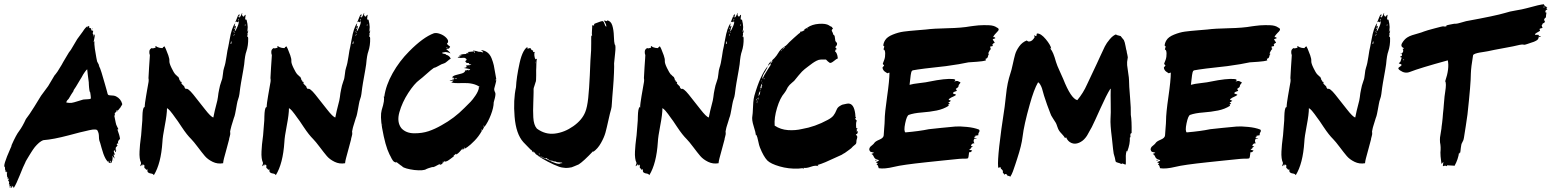

<svg xmlns="http://www.w3.org/2000/svg" viewBox="-45 -787 7425 919"><path d="M398.1 -649.5Q397.1 -646.7 393.3 -645.7Q393.3 -648.6 396.2 -650.5Q396.2 -650.5 397.1 -650.5ZM514.3 -252.4ZM517.1 -255.2Q516.2 -254.3 514.3 -252.4V-254.3Q514.3 -254.3 515.2 -256.2Q516.2 -256.2 517.1 -255.2ZM512.4 -70.5Q513.3 -69.5 513.3 -67.6H511.4Q511.4 -68.6 512.4 -70.5ZM496.2 -18.1ZM496.2 -17.1Q496.2 -17.1 496.2 -17.1ZM495.2 -24.8Q496.2 -23.8 496.2 -21Q496.2 -18.1 496.2 -17.1H494.3L495.2 -19Q496.2 -23.8 495.2 -24.8ZM496.2 -17.1ZM12.4 112.4ZM12.4 112.4Q13.3 112.4 13.3 110.5Q14.3 112.4 12.4 112.4ZM0 108.6Q3.8 106.7 4.8 106.7Q4.8 107.6 4.3 108.1Q3.8 108.6 2.9 109.5L1.9 110.5ZM521.9 -168.6Q519 -168.6 517.1 -166.7Q527.6 -139 529.5 -121.9Q516.2 -111.4 521 -99L519 -98.1L518.1 -101.9Q509.5 -95.2 518.1 -91.4Q518.1 -90.5 515.2 -88.1Q512.4 -85.7 512.4 -82.9Q508.6 -84.8 510.5 -83.8Q507.6 -79 509 -70Q510.5 -61 509.5 -59Q506.7 -58.1 502.9 -68.6Q499 -65.7 499.5 -62.4Q500 -59 502.4 -53.8Q504.8 -48.6 504.8 -46.7Q500 -45.7 498.1 -47.6Q503.8 -30.5 502.9 -29.5L501.9 -28.6Q498.1 -37.1 491.4 -41Q497.1 -31.4 491.4 -18.1Q490.5 -17.1 490.5 -11.4Q490.5 -6.7 484.8 -9.5Q482.9 -10.5 483.3 -10Q483.8 -9.5 483.3 -8.1Q482.9 -6.7 482.9 -5.7Q469.5 -10.5 459.5 -29Q449.5 -47.6 441.4 -78.1Q433.3 -108.6 430.5 -114.3Q428.6 -121.9 428.6 -131Q428.6 -140 427.1 -147.6Q425.7 -155.2 420 -164.8Q411.4 -168.6 398.1 -166.7Q384.8 -164.8 361.9 -159Q339 -153.3 337.1 -153.3Q322.9 -149.5 284.8 -139.5Q246.7 -129.5 217.1 -123.8Q187.6 -118.1 162.9 -116.2Q157.1 -114.3 151.9 -111Q146.7 -107.6 141.9 -103.8Q137.1 -100 131.4 -93.8Q125.7 -87.6 121.9 -83.3Q118.1 -79 112.9 -71Q107.6 -62.9 104.8 -58.6Q101.9 -54.3 96.2 -44.8Q90.5 -35.2 89 -32.9Q87.6 -30.5 81.9 -21Q76.2 -11.4 76.2 -9.5Q66.7 8.6 50 51Q33.3 93.3 21 112.4V111.4Q21 110.5 21 109.5Q20 112.4 18.1 112.4Q21 107.6 18.1 106.7Q17.1 107.6 15.2 107.6Q15.2 101.9 15.2 102.9H13.3Q12.4 102.9 12.4 106.7L11.4 110.5Q7.6 110.5 7.6 112.4Q3.8 110.5 6.7 107.6Q9.5 104.8 9.5 101.9Q4.8 105.7 1 106.7Q-1 101 1.9 94.3Q-1.9 94.3 -1 98.1Q-3.8 97.1 -1 83.8Q-2.9 83.8 -3.8 83.8Q-1.9 81.9 -1.9 78.1Q-1.9 77.1 -3.8 79L-5.7 80Q-7.6 79 -4.3 73.3Q-1 67.6 -4.8 66.7Q-4.8 68.6 -5.7 69.5Q-6.7 70.5 -8.6 70.5Q-8.6 69.5 -7.6 69Q-6.7 68.6 -6.7 67.6Q-7.6 65.7 -9.5 67.6Q-9.5 63.8 -7.6 61Q-7.6 60 -9 60.5Q-10.5 61 -10.5 60Q-10.5 57.1 -11.9 49.5Q-13.3 41.9 -9.5 37.1L-11.4 38.1Q-13.3 39 -13.3 38.1V34.3Q-15.2 34.3 -18.1 37.1Q-19 35.2 -18.1 31.4L-17.1 30.5Q-21 29.5 -21 21Q-21 12.4 -21.9 12.4Q-33.3 9.5 4.8 -76.2Q11.4 -89.5 10.5 -92.4Q32.4 -141.9 46.7 -160Q62.9 -181.9 79 -217.1Q94.3 -236.2 119.5 -276.7Q144.8 -317.1 151.4 -328.6L185.7 -375.2L215.2 -424.8Q219 -430.5 220 -430.5L230.5 -444.8Q256.2 -485.7 257.1 -489.5Q261.9 -496.2 273.8 -517.6Q285.7 -539 294.3 -548.6L324.8 -600Q347.6 -630.5 351.4 -636.2Q363.8 -656.2 374.3 -661.9Q373.3 -656.2 374.3 -655.2Q375.2 -656.2 376.7 -660Q378.1 -663.8 381.9 -662.9Q381.9 -657.1 381.9 -656.2Q381.9 -655.2 383.3 -653.3Q384.8 -651.4 388.6 -653.3Q391.4 -648.6 391.4 -645.7Q390.5 -642.9 390.5 -641.9Q392.4 -641 395.2 -642.9H397.1Q397.1 -638.1 398.1 -638.1Q399 -639 401 -640Q401 -635.2 400 -631.4L399 -630.5Q398.1 -629.5 398.6 -627.6Q399 -625.7 401 -622.9Q402.9 -620 402.9 -619Q401.9 -618.1 401 -617.1Q406.7 -615.2 407.6 -621.9H408.6H409.5Q407.6 -606.7 402.9 -584.8Q403.8 -585.7 405.7 -588.6L406.7 -590.5Q405.7 -578.1 409 -553.8Q412.4 -529.5 416.2 -510.5L420 -492.4L427.6 -478.1Q428.6 -476.2 429 -473.8Q429.5 -471.4 430 -469.5Q430.5 -467.6 430.5 -466.7Q433.3 -464.8 441.4 -438.6Q449.5 -412.4 457.6 -383.3Q465.7 -354.3 466.7 -351Q467.6 -347.6 468.6 -343.8Q469.5 -340 470 -338.1Q470.5 -336.2 471.9 -334.3Q473.3 -332.4 476.2 -331.4Q479 -330.5 483.8 -330.5Q501 -330.5 510.5 -325.7Q533.3 -314.3 540 -289.5Q541 -286.7 533.3 -276.2L532.4 -274.3L531.4 -272.4L529.5 -270.5Q520 -258.1 518.1 -257.1Q517.1 -259 513.3 -259Q511.4 -250.5 509.5 -249.5Q501 -247.6 505.7 -235.2Q503.8 -234.3 501.9 -234.3Q502.9 -231.4 508.6 -201Q509.5 -195.2 511.4 -190Q513.3 -184.8 516.7 -178.6Q520 -172.4 521.9 -168.6ZM386.7 -345.7H385.7Q383.8 -349.5 382.9 -355.7Q381.9 -361.9 381.4 -367.6Q381 -373.3 380.5 -379.5Q380 -385.7 380 -389.5V-392.4L375.2 -429.5Q373.3 -445.7 372.4 -455.2Q369.5 -454.3 361 -442.4Q352.4 -430.5 345.7 -417.1L338.1 -404.8Q314.3 -363.8 306.7 -354.3L307.6 -352.4Q303.8 -346.7 295.7 -334.3Q287.6 -321.9 283.8 -314.3Q282.9 -312.4 280.5 -310.5Q278.1 -308.6 276.7 -306.7Q275.2 -304.8 273.8 -301.9Q272.4 -299 272.4 -296.2Q288.6 -293.3 298.1 -294.8Q307.6 -296.2 326.7 -302.4Q345.7 -308.6 353.3 -310.5Q359 -311.4 364.3 -311.4Q369.5 -311.4 372.9 -311.9Q376.2 -312.4 379 -312.4Q381.9 -312.4 383.8 -312.9Q385.7 -313.3 387.1 -313.8Q388.6 -314.3 389.5 -315.2Q390.5 -316.2 389 -329Q387.6 -341.9 386.7 -345.7ZM401 -611.4Q401 -613.3 401.9 -615.2H401Q400 -613.3 400 -611.4ZM426.7 -474.3Q426.7 -471.4 428.6 -471.4Q427.6 -473.3 426.7 -474.3ZM476.2 -11.4V-13.3Q475.2 -15.2 475.2 -16.2Q474.3 -18.1 472.4 -16.2ZM483.8 -12.4Q487.6 -13.3 484.8 -17.1H480Q480 -14.3 483.8 -12.4Z M1137.1 -609.5Q1141.9 -617.1 1142.9 -603.8Q1143.8 -569.5 1134.3 -541Q1127.6 -523.8 1123.8 -479Q1122.9 -469.5 1108.6 -390.5Q1106.7 -381.9 1104.8 -366.2Q1102.9 -350.5 1101 -336.7Q1099 -322.9 1095.2 -313.3Q1091.4 -302.9 1089 -289Q1086.7 -275.2 1084.8 -265.2Q1082.9 -255.2 1080.5 -242.9Q1078.1 -230.5 1074.3 -221.9Q1073.3 -219 1069.5 -206.2Q1065.7 -193.3 1062.9 -184.8Q1060 -176.2 1058.1 -165.7Q1055.2 -156.2 1057.1 -150.5Q1058.1 -145.7 1054.8 -134.3Q1051.4 -122.9 1051.4 -119Q1049.5 -111.4 1045.7 -97.6Q1041.9 -83.8 1041 -80Q1039 -72.4 1034.8 -57.1Q1030.5 -41.9 1027.1 -29Q1023.8 -16.2 1022.9 -5.7Q996.2 -1 972.9 -12.4Q949.5 -23.8 935.7 -40Q921.9 -56.2 901.9 -82.9Q881.9 -109.5 870.5 -121Q860 -131.4 849 -145.2Q838.1 -159 823.8 -180.5Q809.5 -201.9 805.7 -207.6Q802.9 -211.4 794.8 -222.4Q786.7 -233.3 781.4 -241Q776.2 -248.6 768.6 -257.1Q761 -265.7 754.3 -269.5Q754.3 -240 743.8 -185.7Q733.3 -131.4 732.4 -107.6Q725.7 -3.8 691.4 51.4Q687.6 44.8 679 43.8Q670.5 42.9 664.8 39Q659 35.2 661 24.8Q659 21.9 656.2 24.8Q656.2 26.7 654.3 26.7Q654.3 21.9 649 19Q643.8 16.2 646.7 6.7Q645.7 2.9 641.9 0Q641 1 640.5 2.9Q640 4.8 638.1 5.7L636.2 -1Q633.3 0 633.3 4.8Q629.5 3.8 627.6 8.6Q625.7 8.6 626.7 4.8Q627.6 1 629.5 -2.9Q630.5 -5.7 629.5 -9.5Q625.7 -16.2 623.8 -30.5Q621.9 -44.8 622.9 -62.4Q623.8 -80 625.2 -95.2Q626.7 -110.5 628.6 -123.8Q630.5 -137.1 630.5 -139Q631.4 -150.5 633.3 -174.8Q635.2 -199 636.2 -210.5Q636.2 -212.4 636.7 -230.5Q637.1 -248.6 639 -259.5Q641 -270.5 645.7 -276.2Q646.7 -272.4 647.6 -271.4Q647.6 -282.9 649.5 -296.7Q651.4 -310.5 654.3 -327.6Q657.1 -344.8 659 -355.2Q660 -361.9 662.4 -374.3Q664.8 -386.7 666.2 -395.7Q667.6 -404.8 665.7 -413.3L668.6 -464.8Q670.5 -489.5 671.4 -506.7L672.4 -522.9Q668.6 -532.4 670 -542.4Q671.4 -552.4 681.9 -557.1L683.8 -556.2L684.8 -555.2Q685.7 -555.2 690 -556.2Q694.3 -557.1 697.1 -558.1Q700 -559 700 -560Q700 -561.9 699 -563.8Q698.1 -566.7 701 -566.7Q708.6 -560 719.5 -558.1Q730.5 -556.2 734.3 -557.1Q734.3 -561 735.2 -561Q738.1 -561 741 -565.7Q742.9 -565.7 748.6 -552.9Q754.3 -540 760.5 -522.4Q766.7 -504.8 765.7 -495.2Q764.8 -484.8 776.2 -461.4Q787.6 -438.1 794.3 -430.5Q794.3 -432.4 801 -424.8Q807.6 -418.1 808.6 -419Q814.3 -408.6 814.3 -401.9Q815.2 -402.9 817.1 -403.8Q816.2 -397.1 820 -396.2Q822.9 -395.2 824.8 -394.3Q823.8 -391.4 822.9 -388.6Q824.8 -384.8 834.3 -376.2Q836.2 -373.3 837.1 -373.3Q838.1 -365.7 844.8 -361Q853.3 -367.6 880 -334.8Q906.7 -301.9 935.7 -264.3Q964.8 -226.7 976.2 -224.8Q980 -247.6 995.2 -305.7Q997.1 -313.3 998.1 -322.4Q999 -331.4 1000.5 -341Q1001.9 -350.5 1003.8 -358.1Q1006.7 -376.2 1015.2 -400Q1020 -410.5 1021.9 -431.4Q1023.8 -452.4 1027.6 -462.9Q1034.3 -481.9 1039 -515.7Q1043.8 -549.5 1047.6 -562.9Q1049.5 -570.5 1054.3 -598.6Q1059 -626.7 1065.7 -646.2Q1072.4 -665.7 1080 -675.2Q1081 -675.2 1080.5 -673.3Q1080 -671.4 1079 -667.1Q1078.1 -662.9 1078.1 -660Q1080 -659 1081.9 -661.9Q1083.8 -663.8 1084.8 -662.9Q1081 -650.5 1078.1 -636.2Q1083.8 -640 1092.4 -661Q1101 -681.9 1096.2 -685.7Q1092.4 -681 1092.4 -680Q1089.5 -682.9 1088.1 -683.3Q1086.7 -683.8 1084.3 -681.9Q1081.9 -680 1081 -680Q1088.6 -700 1092.9 -709.5Q1097.1 -719 1101.9 -718.1Q1101.9 -717.1 1101 -713.3Q1100 -709.5 1099.5 -706.7Q1099 -703.8 1100 -702.9Q1105.7 -704.8 1112.4 -722.9L1114.3 -725.7Q1114.3 -724.8 1114.3 -722.9Q1114.3 -721 1113.8 -718.6Q1113.3 -716.2 1113.3 -715.2Q1115.2 -713.3 1116.7 -710.5Q1118.1 -707.6 1118.6 -707.6Q1119 -707.6 1122.9 -708.6Q1123.8 -709.5 1125.7 -712.9Q1127.6 -716.2 1130.5 -716.2V-712.4Q1130.5 -711.4 1129.5 -706.7Q1127.6 -694.3 1129.5 -693.8Q1131.4 -693.3 1132.9 -692.9Q1134.3 -692.4 1135.2 -692.4Q1145.7 -651.4 1136.2 -634.3Q1141 -637.1 1141.9 -642.9Q1142.9 -641.9 1142.9 -638.1L1141.9 -634.3Q1141.9 -630.5 1141 -630.5Q1138.1 -626.7 1140 -623.8Q1141 -624.8 1139 -616.2Q1137.1 -611.4 1137.1 -609.5ZM1078.1 -655.2 1075.2 -653.3 1076.2 -646.7 1078.1 -649.5Q1079 -655.2 1078.1 -655.2ZM1074.3 -642.9Q1073.3 -643.8 1073.3 -644.8Q1074.3 -641 1075.2 -640ZM1058.1 -576.2 1062.9 -579Q1062.9 -581 1062.9 -583.3Q1062.9 -585.7 1062.9 -587.6Q1062.9 -589.5 1061 -588.6ZM1071.4 -633.3V-632.4L1073.3 -633.3Q1074.3 -637.1 1072.4 -638.1Q1072.4 -637.1 1071.9 -635.7Q1071.4 -634.3 1071.4 -633.3ZM1075.2 -617.1Q1078.1 -621.9 1076.2 -625.7Q1073.3 -619 1073.3 -615.2L1075.2 -616.2ZM1075.2 -618.1V-617.1Q1075.2 -617.1 1075.2 -618.1ZM1079 -629.5V-630.5Q1080 -633.3 1079 -635.2Q1078.1 -631.4 1077.1 -629.5ZM1095.2 -709.5 1094.3 -703.8 1096.2 -706.7 1098.1 -710.5Q1097.1 -712.4 1095.2 -709.5ZM1097.1 -691.4 1098.1 -697.1 1095.2 -694.3 1094.3 -687.6ZM1129.5 -665.7Q1131.4 -668.6 1130.5 -669.5Q1124.8 -669.5 1127.6 -663.8Z M1721 -609.5Q1725.7 -617.1 1726.7 -603.8Q1727.6 -569.5 1718.1 -541Q1711.4 -523.8 1707.6 -479Q1706.7 -469.5 1692.4 -390.5Q1690.5 -381.9 1688.6 -366.2Q1686.7 -350.5 1684.8 -336.7Q1682.9 -322.9 1679 -313.3Q1675.2 -302.9 1672.9 -289Q1670.5 -275.2 1668.6 -265.2Q1666.7 -255.2 1664.3 -242.9Q1661.9 -230.5 1658.1 -221.9Q1657.1 -219 1653.3 -206.2Q1649.5 -193.3 1646.7 -184.8Q1643.8 -176.2 1641.9 -165.7Q1639 -156.2 1641 -150.5Q1641.9 -145.7 1638.6 -134.3Q1635.2 -122.9 1635.2 -119Q1633.3 -111.4 1629.5 -97.6Q1625.7 -83.8 1624.8 -80Q1622.9 -72.4 1618.6 -57.1Q1614.3 -41.9 1611 -29Q1607.6 -16.2 1606.7 -5.7Q1580 -1 1556.7 -12.4Q1533.3 -23.8 1519.5 -40Q1505.7 -56.2 1485.7 -82.9Q1465.7 -109.5 1454.3 -121Q1443.8 -131.4 1432.9 -145.2Q1421.9 -159 1407.6 -180.5Q1393.3 -201.9 1389.5 -207.6Q1386.7 -211.4 1378.6 -222.4Q1370.5 -233.3 1365.2 -241Q1360 -248.6 1352.4 -257.1Q1344.8 -265.7 1338.1 -269.5Q1338.1 -240 1327.6 -185.7Q1317.1 -131.4 1316.2 -107.6Q1309.5 -3.8 1275.2 51.4Q1271.4 44.8 1262.9 43.8Q1254.3 42.9 1248.6 39Q1242.9 35.2 1244.8 24.8Q1242.9 21.9 1240 24.8Q1240 26.7 1238.1 26.7Q1238.1 21.9 1232.9 19Q1227.6 16.2 1230.5 6.7Q1229.5 2.9 1225.7 0Q1224.8 1 1224.3 2.9Q1223.8 4.8 1221.9 5.7L1220 -1Q1217.1 0 1217.1 4.8Q1213.3 3.8 1211.4 8.6Q1209.5 8.6 1210.5 4.8Q1211.4 1 1213.3 -2.9Q1214.3 -5.7 1213.3 -9.5Q1209.5 -16.2 1207.6 -30.5Q1205.7 -44.8 1206.7 -62.4Q1207.6 -80 1209 -95.2Q1210.5 -110.5 1212.4 -123.8Q1214.3 -137.1 1214.3 -139Q1215.2 -150.5 1217.1 -174.8Q1219 -199 1220 -210.5Q1220 -212.4 1220.5 -230.5Q1221 -248.6 1222.9 -259.5Q1224.8 -270.5 1229.5 -276.2Q1230.5 -272.4 1231.4 -271.4Q1231.4 -282.9 1233.3 -296.7Q1235.2 -310.5 1238.1 -327.6Q1241 -344.8 1242.9 -355.2Q1243.8 -361.9 1246.2 -374.3Q1248.6 -386.7 1250 -395.7Q1251.4 -404.8 1249.5 -413.3L1252.4 -464.8Q1254.3 -489.5 1255.2 -506.7L1256.2 -522.9Q1252.4 -532.4 1253.8 -542.4Q1255.2 -552.4 1265.7 -557.1L1267.6 -556.2L1268.6 -555.2Q1269.5 -555.2 1273.8 -556.2Q1278.1 -557.1 1281 -558.1Q1283.8 -559 1283.8 -560Q1283.8 -561.9 1282.9 -563.8Q1281.9 -566.7 1284.8 -566.7Q1292.4 -560 1303.3 -558.1Q1314.3 -556.2 1318.1 -557.1Q1318.1 -561 1319 -561Q1321.9 -561 1324.8 -565.7Q1326.7 -565.7 1332.4 -552.9Q1338.1 -540 1344.3 -522.4Q1350.5 -504.8 1349.5 -495.2Q1348.6 -484.8 1360 -461.4Q1371.4 -438.1 1378.1 -430.5Q1378.1 -432.4 1384.8 -424.8Q1391.4 -418.1 1392.4 -419Q1398.1 -408.6 1398.1 -401.9Q1399 -402.9 1401 -403.8Q1400 -397.1 1403.8 -396.2Q1406.7 -395.2 1408.6 -394.3Q1407.6 -391.4 1406.7 -388.6Q1408.6 -384.8 1418.1 -376.2Q1420 -373.3 1421 -373.3Q1421.9 -365.7 1428.6 -361Q1437.1 -367.6 1463.8 -334.8Q1490.5 -301.9 1519.5 -264.3Q1548.6 -226.7 1560 -224.8Q1563.8 -247.6 1579 -305.7Q1581 -313.3 1581.9 -322.4Q1582.9 -331.4 1584.3 -341Q1585.7 -350.5 1587.6 -358.1Q1590.5 -376.2 1599 -400Q1603.8 -410.5 1605.7 -431.4Q1607.6 -452.4 1611.4 -462.9Q1618.1 -481.9 1622.9 -515.7Q1627.6 -549.5 1631.4 -562.9Q1633.3 -570.5 1638.1 -598.6Q1642.9 -626.7 1649.5 -646.2Q1656.2 -665.7 1663.8 -675.2Q1664.8 -675.2 1664.3 -673.3Q1663.8 -671.4 1662.9 -667.1Q1661.9 -662.9 1661.9 -660Q1663.8 -659 1665.7 -661.9Q1667.6 -663.8 1668.6 -662.9Q1664.8 -650.5 1661.9 -636.2Q1667.6 -640 1676.2 -661Q1684.8 -681.9 1680 -685.7Q1676.2 -681 1676.2 -680Q1673.3 -682.9 1671.9 -683.3Q1670.5 -683.8 1668.1 -681.9Q1665.7 -680 1664.8 -680Q1672.4 -700 1676.7 -709.5Q1681 -719 1685.7 -718.1Q1685.7 -717.1 1684.8 -713.3Q1683.8 -709.5 1683.3 -706.7Q1682.9 -703.8 1683.8 -702.9Q1689.5 -704.8 1696.2 -722.9L1698.1 -725.7Q1698.1 -724.8 1698.1 -722.9Q1698.1 -721 1697.6 -718.6Q1697.1 -716.2 1697.1 -715.2Q1699 -713.3 1700.5 -710.5Q1701.9 -707.6 1702.4 -707.6Q1702.9 -707.6 1706.7 -708.6Q1707.6 -709.5 1709.5 -712.9Q1711.4 -716.2 1714.3 -716.2V-712.4Q1714.3 -711.4 1713.3 -706.7Q1711.4 -694.3 1713.3 -693.8Q1715.2 -693.3 1716.7 -692.9Q1718.1 -692.4 1719 -692.4Q1729.5 -651.4 1720 -634.3Q1724.8 -637.1 1725.7 -642.9Q1726.7 -641.9 1726.7 -638.1L1725.7 -634.3Q1725.7 -630.5 1724.8 -630.5Q1721.9 -626.7 1723.8 -623.8Q1724.8 -624.8 1722.9 -616.2Q1721 -611.4 1721 -609.5ZM1661.9 -655.2 1659 -653.3 1660 -646.7 1661.9 -649.5Q1662.9 -655.2 1661.9 -655.2ZM1658.1 -642.9Q1657.1 -643.8 1657.1 -644.8Q1658.1 -641 1659 -640ZM1641.9 -576.2 1646.7 -579Q1646.7 -581 1646.7 -583.3Q1646.7 -585.7 1646.7 -587.6Q1646.7 -589.5 1644.8 -588.6ZM1655.2 -633.3V-632.4L1657.1 -633.3Q1658.1 -637.1 1656.2 -638.1Q1656.2 -637.1 1655.7 -635.7Q1655.2 -634.3 1655.2 -633.3ZM1659 -617.1Q1661.9 -621.9 1660 -625.7Q1657.1 -619 1657.1 -615.2L1659 -616.2ZM1659 -618.1V-617.1Q1659 -617.1 1659 -618.1ZM1662.9 -629.5V-630.5Q1663.8 -633.3 1662.9 -635.2Q1661.9 -631.4 1661 -629.5ZM1679 -709.5 1678.1 -703.8 1680 -706.7 1681.9 -710.5Q1681 -712.4 1679 -709.5ZM1681 -691.4 1681.9 -697.1 1679 -694.3 1678.1 -687.6ZM1713.3 -665.7Q1715.2 -668.6 1714.3 -669.5Q1708.6 -669.5 1711.4 -663.8Z M2327.6 -401.9Q2329.5 -401.9 2329.5 -403.8Q2329.5 -405.7 2330.5 -406.7Q2330.5 -399 2326.7 -385.7Q2322.9 -372.4 2321 -364.3Q2319 -356.2 2324.8 -344.8Q2328.6 -339 2323.8 -318.1Q2323.8 -318.1 2318.1 -297.1Q2318.1 -272.4 2304.3 -236.7Q2290.5 -201 2273.3 -179Q2273.3 -179 2273.3 -183.8Q2272.4 -181 2271 -177.1Q2269.5 -173.3 2267.6 -170Q2265.7 -166.7 2263.8 -162.9Q2261.9 -163.8 2262.4 -166.2Q2262.9 -168.6 2261 -169.5Q2260 -161.9 2261 -160Q2246.7 -134.3 2226.2 -113.3Q2205.7 -92.4 2192.4 -83.3Q2179 -74.3 2178.1 -75.2Q2177.1 -80 2181 -82.9Q2179 -83.8 2177.6 -80Q2176.2 -76.2 2172.9 -72.4Q2169.5 -68.6 2168.6 -69.5Q2169.5 -74.3 2172.4 -77.1L2169.5 -75.2Q2165.7 -73.3 2160 -66.2Q2154.3 -59 2148.1 -53.8Q2141.9 -48.6 2138.1 -47.6V-51.4Q2135.2 -49.5 2132.9 -47.1Q2130.5 -44.8 2125.7 -42.9Q2124.8 -41.9 2129.5 -41Q2127.6 -39 2121.4 -34.3Q2115.2 -29.5 2111.9 -27.1Q2108.6 -24.8 2103.3 -21Q2098.1 -17.1 2092.9 -15.2Q2087.6 -13.3 2081.9 -12.4Q2081.9 -14.3 2082.9 -15.2Q2081.9 -16.2 2081 -17.1Q2079 -10.5 2071.4 -3.3Q2063.8 3.8 2058.1 0L2064.8 -4.8Q2063.8 -4.8 2054.8 0.5Q2045.7 5.7 2036.7 10Q2027.6 14.3 2024.8 12.4L2018.1 14.3Q2011.4 16.2 2004.3 18.6Q1997.1 21 1996.2 21.9Q1982.9 31.4 1938.1 26.7Q1894.3 21 1878.1 9.5Q1882.9 9.5 1883.8 9.5Q1878.1 8.6 1872.9 4.3Q1867.6 0 1861 -4.8Q1854.3 -9.5 1851.4 -12.4Q1850.5 -9.5 1854.3 -8.6Q1847.6 -9.5 1842.9 -11.9Q1838.1 -14.3 1834.8 -19.5Q1831.4 -24.8 1829.5 -28.1Q1827.6 -31.4 1824.3 -38.6Q1821 -45.7 1819 -48.6Q1799 -88.6 1783.8 -175.2Q1774.3 -232.4 1781.9 -260Q1798.1 -310.5 1791.4 -324.8Q1792.4 -324.8 1794.3 -323.8Q1801.9 -379 1834.3 -436.7Q1866.7 -494.3 1913.3 -541Q1980 -608.6 2031.4 -627.6Q2042.9 -631.4 2061.4 -624.8Q2080 -618.1 2091.9 -605.2Q2103.8 -592.4 2098.1 -581.9Q2088.6 -578.1 2105.7 -566.7Q2107.6 -565.7 2109.5 -563.8Q2103.8 -548.6 2091.4 -553.3V-551.4Q2105.7 -541 2111.4 -531.4Q2100 -538.1 2081 -538.1Q2082.9 -537.1 2083.8 -535.2Q2081 -537.1 2073.3 -536.2L2072.4 -534.3Q2072.4 -532.4 2072.4 -531.4Q2074.3 -530.5 2077.1 -530Q2080 -529.5 2082.9 -529Q2085.7 -528.6 2088.6 -527.6Q2089.5 -524.8 2090.5 -524.8Q2106.7 -521 2112.4 -505.7Q2106.7 -503.8 2097.1 -494.8Q2087.6 -485.7 2078.1 -482.9Q2069.5 -481 2054.3 -471.9Q2039 -462.9 2031.4 -461.9Q2020 -454.3 1996.7 -433.3Q1973.3 -412.4 1962.9 -404.8Q1938.1 -386.7 1909 -341.9Q1880 -297.1 1866.7 -250Q1853.3 -202.9 1876.2 -173.3Q1898.1 -149.5 1936.7 -149Q1975.2 -148.6 2006.2 -159Q2037.1 -169.5 2068.6 -187.6Q2129.5 -221 2178.1 -270.5Q2198.1 -290.5 2207.6 -300Q2217.1 -309.5 2231 -330Q2244.8 -350.5 2247.6 -367.6Q2245.7 -368.6 2244.8 -368.6Q2248.6 -369.5 2250.5 -371.4Q2221.9 -391.4 2169.5 -389.5Q2123.8 -387.6 2114.3 -393.3Q2120 -393.3 2125.7 -401.9Q2111.4 -398.1 2106.7 -401.9Q2124.8 -403.8 2130.5 -410.5Q2124.8 -410.5 2120 -406.7Q2120 -409.5 2120.5 -409.5Q2121 -409.5 2122.4 -409.5Q2123.8 -409.5 2126.2 -410.5Q2128.6 -411.4 2130.5 -413.3Q2120 -413.3 2120 -415.2Q2125.7 -415.2 2127.6 -418.1Q2125.7 -418.1 2122.9 -417.1Q2121 -416.2 2120 -416.2V-418.1Q2124.8 -424.8 2138.1 -428.1Q2151.4 -431.4 2164.8 -435.2Q2178.1 -439 2181 -446.7Q2181 -447.6 2180 -449.5Q2186.7 -449.5 2191 -451.4Q2195.2 -453.3 2198.1 -454.3Q2198.1 -453.3 2195.2 -450.5Q2201 -449.5 2205.7 -455.2Q2203.8 -457.1 2173.3 -461.9Q2174.3 -461.9 2174.8 -461.9Q2175.2 -461.9 2176.2 -461.9Q2181 -462.9 2182.4 -463.3Q2183.8 -463.8 2186.7 -465.2Q2189.5 -466.7 2188.6 -468.6Q2187.6 -470.5 2184.8 -473.3Q2207.6 -475.2 2211.4 -478.1Q2203.8 -480 2199 -480Q2199 -481 2200 -482.4Q2201 -483.8 2201 -484.8Q2183.8 -486.7 2183.8 -485.7Q2187.6 -487.6 2187.6 -489.5Q2176.2 -491.4 2188.6 -500Q2189.5 -501 2187.6 -502.9L2186.7 -504.8Q2181.9 -510.5 2174.3 -510.5Q2166.7 -510.5 2160 -509.5L2155.2 -510.5Q2148.6 -510.5 2145.7 -512.4Q2145.7 -513.3 2149.5 -514.8Q2153.3 -516.2 2158.1 -518.1Q2162.9 -520 2164.8 -521.9Q2164.8 -522.9 2161.4 -521.9Q2158.1 -521 2155.2 -520.5Q2152.4 -520 2152.4 -521Q2161.9 -528.6 2187.6 -528.6Q2187.6 -531.4 2187.6 -533.3Q2196.2 -533.3 2198.1 -535.2Q2195.2 -537.1 2194.3 -538.1Q2198.1 -538.1 2224.8 -541Q2221.9 -541.9 2219 -545.7Q2236.2 -542.9 2250.5 -538.1L2249.5 -540Q2250.5 -540 2258.6 -538.1Q2266.7 -536.2 2268.6 -535.2Q2266.7 -537.1 2263.8 -540Q2265.7 -541 2267.6 -541Q2261 -542.9 2257.1 -547.6Q2275.2 -545.7 2288.1 -535.7Q2301 -525.7 2308.1 -507.6Q2315.2 -489.5 2318.6 -474.3Q2321.9 -459 2325.2 -437.6Q2328.6 -416.2 2330.5 -407.6H2329.5Q2327.6 -407.6 2327.6 -405.7Q2327.6 -403.8 2327.6 -401.9ZM2199 -529.5 2197.1 -530.5H2191.4L2190.5 -529.5ZM2141.9 -420Q2140 -416.2 2135.2 -418.1ZM2141 -411.4V-413.3H2134.3V-410.5Q2138.1 -408.6 2141 -411.4ZM2195.2 -449.5H2199Q2197.1 -447.6 2195.2 -449.5ZM2199 -471.4Q2201.9 -469.5 2205.7 -471.4ZM2224.8 -535.2H2228.6Q2227.6 -538.1 2227.6 -540Q2226.7 -540 2224.8 -541Q2223.8 -538.1 2224.8 -535.2ZM2101.9 -556.2Q2099 -557.1 2095.2 -558.6Q2091.4 -560 2088.6 -561Q2092.4 -556.2 2100 -555.2ZM1782.9 -194.3Q1782.9 -188.6 1784.8 -186.7Q1783.8 -192.4 1782.9 -194.3ZM2075.2 -9.5V-12.4H2073.3V-9.5ZM2090.5 -18.1 2086.7 -20H2090.5ZM2268.6 -181.9Q2270.5 -183.8 2270.5 -185.7Q2268.6 -185.7 2267.6 -184.8Q2266.7 -183.8 2267.6 -181H2268.6Z M2897.1 -574.3Q2903.8 -572.4 2899 -530Q2894.3 -487.6 2894.3 -483.8Q2895.2 -473.3 2893.8 -438.1Q2892.4 -402.9 2889.5 -368.1Q2886.7 -333.3 2885.7 -321.9Q2884.8 -315.2 2883.8 -293.8Q2882.9 -272.4 2880 -263.8Q2875.2 -248.6 2867.1 -211.4Q2859 -174.3 2852.9 -151.9Q2846.7 -129.5 2831.4 -102.4Q2816.2 -75.2 2794.3 -60V-63.8Q2747.6 -14.3 2724.8 0Q2715.2 3.8 2704.3 8.6Q2693.3 13.3 2691 13.8Q2688.6 14.3 2676.2 16.2Q2663.8 18.1 2648.6 15.2Q2635.2 14.3 2605.2 0.5Q2575.2 -13.3 2551.4 -27.6Q2527.6 -41.9 2529.5 -41.9Q2553.3 -30.5 2563.8 -27.6Q2568.6 -26.7 2585.7 -18.1Q2602.9 -9.5 2617.1 -5.2Q2631.4 -1 2639 -4.8Q2638.1 -6.7 2638.1 -7.6Q2643.8 -3.8 2646.7 -6.7Q2645.7 -8.6 2641.4 -9Q2637.1 -9.5 2631 -10Q2624.8 -10.5 2623.8 -10.5Q2622.9 -10.5 2616.2 -12.4Q2617.1 -12.4 2617.1 -13.3L2616.2 -14.3L2615.2 -13.3Q2614.3 -13.3 2600 -15.7Q2585.7 -18.1 2581 -23.8H2580Q2576.2 -24.8 2574.3 -27.6Q2571.4 -32.4 2566.7 -28.6Q2519 -42.9 2516.2 -54.3Q2510.5 -61 2506.7 -58.1Q2501 -62.9 2501 -65.7H2500L2499 -66.7Q2501 -66.7 2501.9 -66.7L2495.2 -70.5Q2489.5 -77.1 2477.1 -89Q2464.8 -101 2460 -106.7Q2424.8 -145.7 2418.1 -228.6Q2411.4 -308.6 2424.8 -369.5Q2426.7 -415.2 2441.9 -484.8Q2449.5 -520 2461 -541Q2461 -541 2469.5 -554.3Q2469.5 -553.3 2471.9 -555.7Q2474.3 -558.1 2476.7 -560.5Q2479 -562.9 2480 -561L2479 -558.1V-555.2Q2481 -554.3 2483.8 -554.8Q2486.7 -555.2 2489.5 -556.2L2491.4 -557.1Q2495.2 -557.1 2496.7 -552.4Q2498.1 -547.6 2502.9 -545.7H2506.7Q2505.7 -540 2507.6 -538.1Q2508.6 -537.1 2510.5 -538.1Q2512.4 -539 2514.3 -538.1Q2511.4 -531.4 2512.9 -520Q2514.3 -508.6 2518.1 -502.9Q2520 -504.8 2524.8 -505.7Q2522.9 -498.1 2522.4 -482.9Q2521.9 -467.6 2521.9 -463.8Q2521 -456.2 2521.4 -427.1Q2521.9 -398.1 2518.1 -392.4Q2515.2 -382.9 2512.9 -375.7Q2510.5 -368.6 2510 -367.1Q2509.5 -365.7 2509 -361.4Q2508.6 -357.1 2509 -355.7Q2509.5 -354.3 2509 -346.2Q2508.6 -338.1 2508.6 -328.6Q2508.6 -319 2507.6 -296.2Q2506.7 -273.3 2506.7 -258.6Q2506.7 -243.8 2507.6 -225.2Q2508.6 -206.7 2512.9 -193.3Q2517.1 -180 2524.8 -171.4Q2564.8 -141.9 2611 -147.6Q2657.1 -153.3 2699 -182.9Q2741 -212.4 2756.2 -250.5Q2765.7 -273.3 2770.5 -318.1Q2775.2 -362.9 2778.1 -426.7Q2781 -490.5 2781 -496.2Q2785.7 -553.3 2784.8 -580Q2784.8 -581 2784.8 -586.2Q2784.8 -591.4 2784.8 -596.7Q2784.8 -601.9 2784.8 -606.7Q2784.8 -611.4 2785.2 -614.3Q2785.7 -617.1 2787.6 -616.2V-617.1H2789.5Q2786.7 -623.8 2788.6 -642.9Q2790.5 -661.9 2788.6 -664.8L2792.4 -665.7Q2795.2 -665.7 2798.1 -664.8Q2799 -664.8 2798.6 -667.1Q2798.1 -669.5 2799.5 -671.9Q2801 -674.3 2805.2 -675.2Q2809.5 -676.2 2818.1 -680Q2826.7 -683.8 2828.6 -683.8Q2838.1 -686.7 2840 -685.7Q2845.7 -682.9 2848.6 -672.4Q2851.4 -661.9 2857.1 -659Q2857.1 -664.8 2855.7 -669Q2854.3 -673.3 2852.9 -675.7Q2851.4 -678.1 2849 -682.4Q2846.7 -686.7 2845.7 -688.6Q2847.6 -688.6 2850.5 -688.1Q2853.3 -687.6 2855.2 -686.7Q2857.1 -685.7 2859 -685.7Q2861 -685.7 2861 -689.5Q2879 -686.7 2885.7 -665.2Q2892.4 -643.8 2893.3 -613.3Q2894.3 -582.9 2897.1 -575.2ZM2517.1 -493.3V-483.8Q2517.1 -481.9 2517.1 -481L2518.1 -489.5ZM2505.7 -61.9Q2507.6 -59 2510.5 -60Q2508.6 -61.9 2506.7 -62.9ZM2533.3 -50.5Q2536.2 -46.7 2540 -49.5Q2538.1 -51.4 2535.2 -51.4Q2534.3 -51.4 2533.3 -50.5ZM2545.7 -40Q2547.6 -37.1 2550.5 -38.1Q2548.6 -41 2545.7 -40ZM2594.3 -19Q2595.2 -17.1 2601 -17.1Q2601 -18.1 2594.3 -20ZM2601 -25.7Q2601.9 -25.7 2602.9 -25.7Q2603.8 -25.7 2604.8 -25.7L2607.6 -24.8Q2607.6 -23.8 2606.7 -22.9Q2604.8 -21.9 2601 -25.7ZM2620 -11.4Q2620 -12.4 2621 -12.4Q2621.9 -11.4 2622.9 -11.4Q2621.9 -11.4 2620 -11.4Z M3508.6 -609.5Q3513.3 -617.1 3514.3 -603.8Q3515.2 -569.5 3505.7 -541Q3499 -523.8 3495.2 -479Q3494.3 -469.5 3480 -390.5Q3478.1 -381.9 3476.2 -366.2Q3474.3 -350.5 3472.4 -336.7Q3470.5 -322.9 3466.7 -313.3Q3462.9 -302.9 3460.5 -289Q3458.1 -275.2 3456.2 -265.2Q3454.3 -255.2 3451.9 -242.9Q3449.5 -230.5 3445.7 -221.9Q3444.8 -219 3441 -206.2Q3437.1 -193.3 3434.3 -184.8Q3431.4 -176.2 3429.5 -165.7Q3426.7 -156.2 3428.6 -150.5Q3429.5 -145.7 3426.2 -134.3Q3422.9 -122.9 3422.9 -119Q3421 -111.4 3417.1 -97.6Q3413.3 -83.8 3412.4 -80Q3410.5 -72.4 3406.2 -57.1Q3401.9 -41.9 3398.6 -29Q3395.2 -16.2 3394.3 -5.7Q3367.6 -1 3344.3 -12.4Q3321 -23.8 3307.1 -40Q3293.3 -56.2 3273.3 -82.9Q3253.3 -109.5 3241.9 -121Q3231.4 -131.4 3220.5 -145.2Q3209.5 -159 3195.2 -180.5Q3181 -201.9 3177.1 -207.6Q3174.3 -211.4 3166.2 -222.4Q3158.1 -233.3 3152.9 -241Q3147.6 -248.6 3140 -257.1Q3132.4 -265.7 3125.7 -269.5Q3125.7 -240 3115.2 -185.7Q3104.8 -131.4 3103.8 -107.6Q3097.1 -3.8 3062.9 51.4Q3059 44.8 3050.5 43.8Q3041.9 42.9 3036.2 39Q3030.5 35.2 3032.4 24.8Q3030.5 21.9 3027.6 24.8Q3027.6 26.7 3025.7 26.7Q3025.7 21.9 3020.5 19Q3015.2 16.2 3018.1 6.7Q3017.1 2.9 3013.3 0Q3012.4 1 3011.9 2.9Q3011.4 4.8 3009.5 5.7L3007.6 -1Q3004.8 0 3004.8 4.8Q3001 3.8 2999 8.6Q2997.1 8.6 2998.1 4.8Q2999 1 3001 -2.9Q3001.9 -5.7 3001 -9.5Q2997.1 -16.2 2995.2 -30.5Q2993.3 -44.8 2994.3 -62.4Q2995.2 -80 2996.7 -95.2Q2998.1 -110.5 3000 -123.8Q3001.9 -137.1 3001.9 -139Q3002.9 -150.5 3004.8 -174.8Q3006.7 -199 3007.6 -210.5Q3007.6 -212.4 3008.1 -230.5Q3008.6 -248.6 3010.5 -259.5Q3012.4 -270.5 3017.1 -276.2Q3018.1 -272.4 3019 -271.4Q3019 -282.9 3021 -296.7Q3022.9 -310.5 3025.7 -327.6Q3028.6 -344.8 3030.5 -355.2Q3031.4 -361.9 3033.8 -374.3Q3036.2 -386.7 3037.6 -395.7Q3039 -404.8 3037.1 -413.3L3040 -464.8Q3041.9 -489.5 3042.9 -506.7L3043.8 -522.9Q3040 -532.4 3041.4 -542.4Q3042.9 -552.4 3053.3 -557.1L3055.2 -556.2L3056.2 -555.2Q3057.1 -555.2 3061.4 -556.2Q3065.7 -557.1 3068.6 -558.1Q3071.4 -559 3071.4 -560Q3071.4 -561.9 3070.5 -563.8Q3069.5 -566.7 3072.4 -566.7Q3080 -560 3091 -558.1Q3101.9 -556.2 3105.7 -557.1Q3105.7 -561 3106.7 -561Q3109.5 -561 3112.4 -565.7Q3114.3 -565.7 3120 -552.9Q3125.7 -540 3131.9 -522.4Q3138.1 -504.8 3137.1 -495.2Q3136.2 -484.8 3147.6 -461.4Q3159 -438.1 3165.7 -430.5Q3165.7 -432.4 3172.4 -424.8Q3179 -418.1 3180 -419Q3185.7 -408.6 3185.7 -401.9Q3186.7 -402.9 3188.6 -403.8Q3187.6 -397.1 3191.4 -396.2Q3194.3 -395.2 3196.2 -394.3Q3195.2 -391.4 3194.3 -388.6Q3196.2 -384.8 3205.7 -376.2Q3207.6 -373.3 3208.6 -373.3Q3209.5 -365.7 3216.2 -361Q3224.8 -367.6 3251.4 -334.8Q3278.1 -301.9 3307.1 -264.3Q3336.2 -226.7 3347.6 -224.8Q3351.4 -247.6 3366.7 -305.7Q3368.6 -313.3 3369.5 -322.4Q3370.5 -331.4 3371.9 -341Q3373.3 -350.5 3375.2 -358.1Q3378.1 -376.2 3386.7 -400Q3391.4 -410.5 3393.3 -431.4Q3395.2 -452.4 3399 -462.9Q3405.7 -481.9 3410.5 -515.7Q3415.2 -549.5 3419 -562.9Q3421 -570.5 3425.7 -598.6Q3430.5 -626.7 3437.1 -646.2Q3443.8 -665.7 3451.4 -675.2Q3452.4 -675.2 3451.9 -673.3Q3451.4 -671.4 3450.5 -667.1Q3449.5 -662.9 3449.5 -660Q3451.4 -659 3453.3 -661.9Q3455.2 -663.8 3456.2 -662.9Q3452.4 -650.5 3449.5 -636.2Q3455.2 -640 3463.8 -661Q3472.4 -681.9 3467.6 -685.7Q3463.8 -681 3463.8 -680Q3461 -682.9 3459.5 -683.3Q3458.1 -683.8 3455.7 -681.9Q3453.3 -680 3452.4 -680Q3460 -700 3464.3 -709.5Q3468.6 -719 3473.3 -718.1Q3473.3 -717.1 3472.4 -713.3Q3471.4 -709.5 3471 -706.7Q3470.5 -703.8 3471.4 -702.9Q3477.1 -704.8 3483.8 -722.9L3485.7 -725.7Q3485.7 -724.8 3485.7 -722.9Q3485.7 -721 3485.2 -718.6Q3484.8 -716.2 3484.8 -715.2Q3486.7 -713.3 3488.1 -710.5Q3489.5 -707.6 3490 -707.6Q3490.5 -707.6 3494.3 -708.6Q3495.2 -709.5 3497.1 -712.9Q3499 -716.2 3501.9 -716.2V-712.4Q3501.9 -711.4 3501 -706.7Q3499 -694.3 3501 -693.8Q3502.9 -693.3 3504.3 -692.9Q3505.7 -692.4 3506.7 -692.4Q3517.1 -651.4 3507.6 -634.3Q3512.4 -637.1 3513.3 -642.9Q3514.3 -641.9 3514.3 -638.1L3513.3 -634.3Q3513.3 -630.5 3512.4 -630.5Q3509.5 -626.7 3511.4 -623.8Q3512.4 -624.8 3510.5 -616.2Q3508.6 -611.4 3508.6 -609.5ZM3449.5 -655.2 3446.7 -653.3 3447.6 -646.7 3449.5 -649.5Q3450.5 -655.2 3449.5 -655.2ZM3445.7 -642.9Q3444.8 -643.8 3444.8 -644.8Q3445.7 -641 3446.7 -640ZM3429.5 -576.2 3434.3 -579Q3434.3 -581 3434.3 -583.3Q3434.3 -585.7 3434.3 -587.6Q3434.3 -589.5 3432.4 -588.6ZM3442.9 -633.3V-632.4L3444.8 -633.3Q3445.7 -637.1 3443.8 -638.1Q3443.8 -637.1 3443.3 -635.7Q3442.9 -634.3 3442.9 -633.3ZM3446.7 -617.1Q3449.5 -621.9 3447.6 -625.7Q3444.8 -619 3444.8 -615.2L3446.7 -616.2ZM3446.7 -618.1V-617.1Q3446.7 -617.1 3446.7 -618.1ZM3450.5 -629.5V-630.5Q3451.4 -633.3 3450.5 -635.2Q3449.5 -631.4 3448.6 -629.5ZM3466.7 -709.5 3465.7 -703.8 3467.6 -706.7 3469.5 -710.5Q3468.6 -712.4 3466.7 -709.5ZM3468.6 -691.4 3469.5 -697.1 3466.7 -694.3 3465.7 -687.6ZM3501 -665.7Q3502.9 -668.6 3501.9 -669.5Q3496.2 -669.5 3499 -663.8Z M4051.4 -141.9Q4057.1 -138.1 4058.1 -133.8Q4059 -129.5 4056.7 -122.9Q4054.3 -116.2 4054.3 -112.4Q4054.3 -102.9 4052.4 -99.5Q4050.5 -96.2 4045.7 -92.9Q4041 -89.5 4037.1 -85.7Q4034.3 -81.9 4029.5 -77.6Q4024.8 -73.3 4019.5 -70Q4014.3 -66.7 4009 -62.4Q4003.8 -58.1 3999 -55.2Q3994.3 -52.4 3990.5 -50.5Q3986.7 -48.6 3984.8 -46.7L3982.9 -45.7Q3973.3 -41.9 3950.5 -31Q3927.6 -20 3906.2 -11Q3884.8 -1.9 3867.6 2.9Q3872.4 6.7 3872.4 8.6Q3859 2.9 3836.7 11Q3814.3 19 3801.9 16.2Q3801.9 20 3801.9 21Q3798.1 18.1 3794.8 18.1Q3791.4 18.1 3786.2 19Q3781 20 3776.2 20Q3729.5 21.9 3686.7 9.5Q3643.8 -2.9 3627.6 -19Q3609.5 -38.1 3592.4 -81Q3588.6 -89.5 3584.3 -111Q3580 -132.4 3575.2 -141.9Q3574.3 -140 3573.3 -139Q3572.4 -151.4 3562.4 -182.9Q3552.4 -214.3 3556.2 -232.4Q3558.1 -243.8 3558.6 -262.4Q3559 -281 3560.5 -297.1Q3561.9 -313.3 3565.7 -328.6Q3594.3 -428.6 3630.5 -471.4Q3628.6 -463.8 3617.1 -443.8Q3603.8 -424.8 3603.8 -411.4H3605.7Q3611.4 -425.7 3624.8 -446.2Q3638.1 -466.7 3643.8 -476.2V-480V-481.9V-482.9L3642.9 -484.8Q3633.3 -473.3 3630.5 -471.4Q3633.3 -481.9 3644.8 -494.3Q3644.8 -492.4 3642.9 -486.7Q3643.8 -486.7 3648.6 -486.7Q3647.6 -492.4 3648.6 -494.3L3653.3 -492.4Q3652.4 -493.3 3651.9 -495.2Q3651.4 -497.1 3650.5 -498.1Q3656.2 -502.9 3661.9 -509Q3667.6 -515.2 3671.9 -521Q3676.2 -526.7 3681 -534.8Q3685.7 -542.9 3690.5 -547.6Q3696.2 -555.2 3707.6 -562.4Q3719 -569.5 3722.9 -574.3Q3726.7 -580 3755.2 -605.7Q3783.8 -631.4 3784.8 -630.5V-632.4Q3785.7 -635.2 3786.7 -636.2Q3792.4 -633.3 3808.6 -644.8Q3808.6 -644.8 3806.7 -644.8Q3805.7 -644.8 3804.8 -645.2Q3803.8 -645.7 3803.8 -646.7Q3809.5 -648.6 3817.1 -653.3L3820 -655.2Q3841.9 -670.5 3874.8 -672.9Q3907.6 -675.2 3922.9 -665.7Q3922.9 -665.7 3926.7 -662.9Q3929.5 -661 3932.4 -660Q3935.2 -659 3936.7 -658.1Q3938.1 -657.1 3938.1 -656.2Q3937.1 -656.2 3940.5 -651.9Q3943.8 -647.6 3939 -647.6Q3936.2 -644.8 3936.2 -641.9Q3936.2 -639 3937.6 -636.7Q3939 -634.3 3941 -630Q3942.9 -625.7 3943.8 -621Q3948.6 -619 3950 -614.3Q3951.4 -609.5 3951.9 -601.9Q3952.4 -594.3 3953.3 -591.4Q3954.3 -588.6 3958.6 -584.3Q3962.9 -580 3961 -573.3Q3959 -567.6 3956.7 -566.2Q3954.3 -564.8 3953.3 -560Q3959 -556.2 3960 -550.5Q3959 -550.5 3955.2 -551.4Q3956.2 -547.6 3952.4 -543.8Q3951.4 -542.9 3951.4 -541.9Q3961.9 -534.3 3964.8 -511.4Q3964.8 -503.8 3961.9 -505.7Q3961 -506.7 3946.2 -494.8Q3931.4 -482.9 3925.7 -486.7Q3917.1 -492.4 3908.6 -501.9Q3903.8 -501.9 3895.2 -501.9Q3885.7 -501.9 3883.8 -501.9Q3874.3 -501.9 3863.3 -496.2Q3852.4 -490.5 3843.8 -484.3Q3835.2 -478.1 3823.3 -469Q3811.4 -460 3806.7 -456.2Q3795.2 -447.6 3777.6 -426.2Q3760 -404.8 3756.2 -400Q3752.4 -396.2 3745.7 -391Q3739 -385.7 3734.3 -380.5Q3729.5 -375.2 3725.7 -369.5Q3716.2 -349.5 3709.5 -341.9Q3688.6 -318.1 3674.3 -270.5Q3660 -222.9 3662.9 -185.7Q3691.4 -166.7 3726.7 -164.3Q3761.9 -161.9 3793.3 -169.5Q3856.2 -180 3917.1 -213.3Q3935.2 -222.9 3943.8 -233.3Q3952.4 -243.8 3960 -262.9Q3963.8 -272.4 3973.3 -278.6Q3982.9 -284.8 3987.6 -286.2Q3992.4 -287.6 4007.6 -290.5Q4038.1 -297.1 4046.7 -253.3Q4048.6 -245.7 4049.5 -231.4V-227.6Q4053.3 -226.7 4051.4 -222.9Q4050.5 -221 4048.6 -221.9Q4048.6 -214.3 4057.1 -208.6Q4050.5 -206.7 4053.3 -173.3H4059Q4058.1 -171.4 4058.1 -169.5Q4058.1 -167.6 4057.1 -169.5Q4056.2 -169.5 4055.2 -168.6Q4055.2 -166.7 4057.1 -163.8Q4055.2 -161.9 4053.3 -158.1Q4055.2 -158.1 4057.1 -159Q4058.1 -160 4059 -160Q4063.8 -153.3 4055.2 -143.8Q4054.3 -145.7 4053.3 -145.7Q4051.4 -142.9 4051.4 -141.9ZM3817.1 -650.5V-649.5Q3820 -648.6 3821.9 -652.4Q3821 -652.4 3819.5 -651.4Q3818.1 -650.5 3817.1 -650.5ZM3709.5 -562.9Q3709.5 -562.9 3705.7 -558.1Q3701.9 -554.3 3700 -550.5H3701.9Q3706.7 -557.1 3711.4 -561Q3710.5 -561.9 3709.5 -562.9ZM3697.1 -548.6Q3696.2 -547.6 3695.2 -545.7Q3694.3 -543.8 3693.3 -542.4Q3692.4 -541 3691.4 -540Q3695.2 -542.9 3698.1 -546.7Q3699 -546.7 3697.1 -548.6ZM3600 -404.8Q3600 -401.9 3598.1 -398.1H3600Q3601 -401 3600 -403.8ZM3575.2 -301.9Q3575.2 -295.2 3576.2 -293.3Q3577.1 -300 3575.2 -301.9ZM3578.1 -306.7V-313.3H3576.2Q3576.2 -313.3 3576.2 -306.7ZM3581.9 -291.4Q3583.8 -305.7 3581.9 -308.6Q3581 -293.3 3581.9 -291.4ZM3584.8 -310.5Q3586.7 -321 3584.8 -323.8V-316.2Q3581 -315.2 3580 -320Q3580 -313.3 3584.8 -310.5ZM3587.6 -329.5Q3589.5 -332.4 3589.5 -333.3Q3585.7 -334.3 3585.7 -328.6H3587.6ZM3591.4 -334.3Q3591.4 -337.1 3594.3 -350.5Q3591.4 -349.5 3590.5 -347.1Q3589.5 -344.8 3588.1 -341Q3586.7 -337.1 3585.7 -334.3ZM3594.3 -356.2Q3597.1 -360 3596.2 -363.8Q3593.3 -360 3593.3 -354.3H3594.3ZM3600 -364.8Q3601 -368.6 3601 -374.8Q3601 -381 3601.9 -384.8H3600Q3595.2 -373.3 3594.3 -364.8ZM3602.9 -376.2V-380H3601.9V-376.2ZM3602.9 -390.5Q3603.8 -393.3 3602.9 -394.3Q3601.9 -391.4 3601.9 -386.7H3602.9ZM3614.3 -408.6V-411.4H3610.5V-408.6Z M4708.6 -609.5Q4718.1 -609.5 4719 -604.8Q4719 -603.8 4716.7 -602.9Q4714.3 -601.9 4711 -601Q4707.6 -600 4706.7 -599Q4705.7 -598.1 4711.4 -590.5Q4718.1 -582.9 4714.3 -581Q4709.5 -581 4704.8 -573.3Q4707.6 -569.5 4706.7 -567.6Q4705.7 -565.7 4703.3 -565.7Q4701 -565.7 4697.6 -564.8Q4694.3 -563.8 4693.3 -561.9H4697.1L4695.2 -560L4693.3 -557.1Q4694.3 -556.2 4695.7 -556.2Q4697.1 -556.2 4698.1 -552.4Q4692.4 -548.6 4684.8 -531.4L4689.5 -528.6Q4685.7 -526.7 4684.8 -521Q4683.8 -515.2 4681.4 -511Q4679 -506.7 4672.4 -505.7Q4672.4 -501.9 4674.3 -498.1Q4660 -493.3 4631.4 -491.4Q4602.9 -489.5 4590.5 -488.6Q4552.4 -480 4482.9 -470.5Q4466.7 -468.6 4436.2 -465.2Q4405.7 -461.9 4381.9 -459Q4358.1 -456.2 4347.6 -454.3Q4343.8 -453.3 4336.2 -452.4Q4328.6 -451.4 4324.8 -450.5Q4321 -449.5 4319 -446.7Q4314.3 -441 4308.6 -381Q4323.8 -385.7 4357.6 -389.5Q4391.4 -393.3 4401.9 -396.2Q4481 -412.4 4518.1 -408.6Q4530.5 -406.7 4526.7 -401Q4524.8 -398.1 4521.9 -396.2Q4537.1 -402.9 4544.8 -396.2Q4551.4 -394.3 4551.9 -392.4Q4552.4 -390.5 4550 -388.1Q4547.6 -385.7 4545.2 -381.9Q4542.9 -378.1 4542.9 -375.2Q4542.9 -371.4 4540 -369Q4537.1 -366.7 4534.8 -365.2Q4532.4 -363.8 4530.5 -361.9Q4528.6 -360 4531.4 -359Q4537.1 -352.4 4533.3 -351.4Q4529.5 -350.5 4522.9 -347.6Q4516.2 -344.8 4516.2 -340Q4518.1 -338.1 4525.7 -336.2Q4533.3 -334.3 4529.5 -331.4Q4524.8 -327.6 4507.6 -320Q4496.2 -313.3 4495.7 -311Q4495.2 -308.6 4506.7 -304.8L4501 -300Q4500 -300 4498.1 -298.6Q4496.2 -297.1 4494.3 -296.2Q4494.3 -295.2 4497.6 -293.3Q4501 -291.4 4501 -289.5Q4500 -289.5 4498.6 -289Q4497.1 -288.6 4495.2 -287.6L4493.3 -286.7Q4494.3 -284.8 4495.2 -282.9Q4496.2 -281.9 4496.2 -281Q4471.4 -264.8 4438.6 -258.1Q4405.7 -251.4 4367.1 -248.6Q4328.6 -245.7 4304.8 -237.1Q4295.2 -233.3 4287.6 -196.7Q4280 -160 4288.6 -153.3Q4355.2 -159 4401 -168.6Q4410.5 -169.5 4459 -174.8Q4507.6 -180 4528.1 -181.4Q4548.6 -182.9 4582.9 -179.5Q4617.1 -176.2 4641 -166.7Q4643.8 -163.8 4643.3 -160Q4642.9 -156.2 4641 -153.8Q4639 -151.4 4638.1 -147.6Q4637.1 -143.8 4638.1 -140Q4621 -137.1 4618.1 -135.2Q4621.9 -134.3 4625.7 -133.3Q4624.8 -132.4 4621.9 -131.4Q4616.2 -127.6 4616.7 -127.1Q4617.1 -126.7 4622.4 -125.7Q4627.6 -124.8 4631.4 -123.8Q4628.6 -121.9 4619 -122.9Q4611.4 -113.3 4619 -101Q4606.7 -101.9 4602.9 -90.5Q4602.9 -88.6 4603.3 -88.1Q4603.8 -87.6 4606.7 -87.1Q4609.5 -86.7 4611.4 -85.7Q4611.4 -84.8 4606.7 -82.9Q4601.9 -81 4602.9 -77.1L4595.2 -72.4L4594.3 -70.5Q4597.1 -70.5 4601 -68.6Q4606.7 -66.7 4608.6 -66.7L4607.6 -65.7Q4602.9 -57.1 4593.3 -58.1Q4593.3 -54.3 4592.4 -48.6Q4590.5 -32.4 4588.6 -30Q4586.7 -27.6 4576.2 -27.6Q4572.4 -27.6 4563.8 -27.6Q4555.2 -27.6 4546.7 -26.7Q4519 -23.8 4466.7 -18.6Q4414.3 -13.3 4389.5 -10.5Q4272.4 1.9 4235.2 11.4Q4187.6 22.9 4161 18.1Q4160 17.1 4159.5 13.3Q4159 9.5 4157.1 5.7Q4155.2 1.9 4151.4 1Q4150.5 -1.9 4157.1 -5.7Q4156.2 -6.7 4151.9 -8.1Q4147.6 -9.5 4147.1 -10Q4146.7 -10.5 4148.1 -11.4Q4149.5 -12.4 4151.9 -13.3Q4154.3 -14.3 4156.7 -15.2Q4159 -16.2 4160.5 -17.6Q4161.9 -19 4161 -21Q4151.4 -22.9 4145.7 -26.7Q4140 -30.5 4138.6 -34.8Q4137.1 -39 4133.8 -43.8Q4130.5 -48.6 4126.7 -49.5Q4124.8 -50.5 4128.6 -51.4Q4130.5 -52.4 4133.3 -53.3Q4139 -55.2 4138.1 -55.2Q4137.1 -57.1 4129 -58.6Q4121 -60 4120 -61.9Q4114.3 -69.5 4116.2 -75.7Q4118.1 -81.9 4121.4 -85.2Q4124.8 -88.6 4131 -93.3Q4137.1 -98.1 4140 -102.9Q4144.8 -110.5 4164.3 -118.6Q4183.8 -126.7 4184.8 -139Q4184.8 -145.7 4187.1 -172.4Q4189.5 -199 4189.5 -210.5Q4189.5 -244.8 4201 -323.8Q4212.4 -402.9 4212.4 -439Q4210.5 -440 4206.2 -437.6Q4201.9 -435.2 4201 -437.1Q4193.3 -441.9 4190 -444.3Q4186.7 -446.7 4183.3 -451.4Q4180 -456.2 4179 -462.9Q4179 -464.8 4182.9 -468.6Q4186.7 -472.4 4186.7 -474.3L4184.8 -476.2Q4182.9 -477.1 4181.4 -479.5Q4180 -481.9 4181 -483.8L4187.6 -501Q4192.4 -514.3 4191.9 -531.4Q4191.4 -548.6 4184.8 -549.5Q4183.8 -550.5 4184.3 -552.4Q4184.8 -554.3 4186.2 -558.6Q4187.6 -562.9 4187.6 -563.8Q4187.6 -565.7 4185.2 -566.7Q4182.9 -567.6 4182.9 -569.5Q4183.8 -581.9 4191.4 -594.3Q4201 -610.5 4228.1 -621.4Q4255.2 -632.4 4280 -635.7Q4304.8 -639 4341 -641.9Q4377.1 -644.8 4386.7 -645.7Q4422.9 -650.5 4490.5 -651.9Q4558.1 -653.3 4600 -661Q4607.6 -661.9 4617.6 -663.3Q4627.6 -664.8 4639.5 -665.7Q4651.4 -666.7 4664.8 -666.7Q4678.1 -666.7 4689.5 -666.2Q4701 -665.7 4710.5 -662.9Q4720 -660 4724.8 -656.2Q4733.3 -652.4 4734.8 -648.6Q4736.2 -644.8 4732.9 -640Q4729.5 -635.2 4724.8 -631Q4720 -626.7 4715.2 -620.5Q4710.5 -614.3 4708.6 -609.5ZM4152.4 -20Q4149.5 -21.9 4146.7 -21.9Q4143.8 -21.9 4142.9 -21Q4142.9 -20 4143.8 -19Q4144.8 -18.1 4145.7 -19Q4151.4 -19 4152.4 -20Z M5367.6 -237.1Q5372.4 -210.5 5371.4 -149.5Q5367.6 -150.5 5366.2 -145.7Q5364.8 -141 5365.7 -136.2Q5366.7 -131.4 5364.8 -129.5L5362.9 -128.6Q5364.8 -99 5350.5 -61.9L5349.5 -62.9L5347.6 -64.8Q5345.7 -59 5344.8 -53.3Q5342.9 -44.8 5343.8 -22.9Q5344.8 0 5341.9 1Q5341 1 5339 0Q5336.2 -1.9 5325.7 -4.8Q5324.8 -4.8 5323.8 -2.9L5321.9 -1.9Q5317.1 -5.7 5304.8 -8.6Q5298.1 -10.5 5296.2 -12.4Q5294.3 -14.3 5293.3 -21.4Q5292.4 -28.6 5291.4 -31.4Q5288.6 -41 5285.7 -51.4Q5283.8 -59 5277.1 -125.7Q5268.6 -192.4 5270.5 -219Q5272.4 -243.8 5271.4 -290.5Q5270.5 -337.1 5271.4 -361.9H5269.5Q5250.5 -331.4 5222.4 -268.6Q5194.3 -205.7 5181 -179Q5179 -175.2 5171.9 -162.9Q5164.8 -150.5 5161.4 -143.8Q5158.1 -137.1 5151 -128.1Q5143.8 -119 5136.2 -113.3Q5128.6 -107.6 5120 -103.8Q5100 -95.2 5082.9 -102.9Q5065.7 -110.5 5058.1 -129.5Q5056.2 -127.6 5052.4 -126.7Q5048.6 -134.3 5038.1 -145.2Q5027.6 -156.2 5024.8 -161Q5020 -167.6 5015.7 -181Q5011.4 -194.3 5008.6 -199Q5005.7 -204.8 4995.2 -220Q4984.8 -235.2 4981.9 -245.7Q4966.7 -283.8 4952.4 -328.6Q4951.4 -331.4 4948.1 -343.8Q4944.8 -356.2 4942.4 -363.8Q4940 -371.4 4934.8 -381Q4929.5 -390.5 4923.8 -393.3Q4903.8 -359 4883.8 -286.7Q4856.2 -189.5 4849.5 -132.4Q4844.8 -91.4 4823.8 -27.6Q4821 -19 4814.8 0Q4808.6 19 4803.3 33.3Q4798.1 47.6 4790.5 59Q4784.8 54.3 4781.9 54.3L4781 55.2L4779 56.2Q4778.1 55.2 4776.7 51.9Q4775.2 48.6 4771.4 46.7Q4767.6 43.8 4761.9 49.5Q4761 44.8 4760 43.8Q4759 42.9 4758.1 42.9Q4757.1 42.9 4756.2 41.9Q4755.2 41 4755.2 38.1Q4755.2 36.2 4755.2 30.5Q4752.4 26.7 4750.5 24.3Q4748.6 21.9 4747.6 21.9Q4746.7 21.9 4746.2 21Q4745.7 20 4745.7 19Q4743.8 17.1 4743.8 13.3Q4741.9 10.5 4739 14.3Q4737.1 17.1 4735.2 16.7Q4733.3 16.2 4732.4 10.5Q4727.6 -41 4763.8 -276.2Q4765.7 -287.6 4769.5 -325.7Q4773.3 -363.8 4778.6 -388.6Q4783.8 -413.3 4791.4 -436.2Q4796.2 -449.5 4802.4 -478.6Q4808.6 -507.6 4813.8 -526.2Q4819 -544.8 4833.3 -564.8Q4847.6 -584.8 4869.5 -593.3Q4877.1 -586.7 4882.9 -588.6Q4896.2 -589.5 4907.6 -609.5Q4907.6 -610.5 4906.7 -611.9Q4905.7 -613.3 4904.8 -614.8Q4903.8 -616.2 4904.8 -617.1Q4905.7 -618.1 4910 -615.7Q4914.3 -613.3 4915.2 -614.3Q4916.2 -615.2 4916.7 -621Q4917.1 -626.7 4919 -626.7Q4937.1 -627.6 4960.5 -599.5Q4983.8 -571.4 4986.7 -554.3Q4982.9 -554.3 4980 -559V-558.1L4983.8 -552.4Q4996.2 -539 5009.5 -490.5Q5014.3 -474.3 5027.6 -445.7Q5041 -417.1 5043.8 -409.5Q5081 -315.2 5111.4 -307.6Q5140 -341.9 5158.1 -382.9Q5162.9 -392.4 5204.8 -481.9Q5207.6 -487.6 5221.4 -518.1Q5235.2 -548.6 5243.3 -564.8Q5251.4 -581 5267.1 -599.5Q5282.9 -618.1 5298.1 -622.9V-620L5319 -614.3L5325.7 -605.7Q5333.3 -597.1 5334.3 -595.2Q5339 -585.7 5342.4 -566.2Q5345.7 -546.7 5347.6 -542.9Q5347.6 -539 5351 -525.2Q5354.3 -511.4 5352.4 -507.6Q5348.6 -489.5 5350 -475.2Q5351.4 -461 5355.2 -437.1Q5359 -413.3 5359 -402.9Q5359 -379 5363.8 -323.3Q5368.6 -267.6 5367.6 -237.1Z M6055.2 -609.5Q6064.8 -609.5 6065.7 -604.8Q6065.7 -603.8 6063.3 -602.9Q6061 -601.9 6057.6 -601Q6054.3 -600 6053.3 -599Q6052.4 -598.1 6058.1 -590.5Q6064.8 -582.9 6061 -581Q6056.2 -581 6051.4 -573.3Q6054.3 -569.5 6053.3 -567.6Q6052.4 -565.7 6050 -565.7Q6047.6 -565.7 6044.3 -564.8Q6041 -563.8 6040 -561.9H6043.8L6041.9 -560L6040 -557.1Q6041 -556.2 6042.4 -556.2Q6043.8 -556.2 6044.8 -552.4Q6039 -548.6 6031.4 -531.4L6036.2 -528.6Q6032.4 -526.7 6031.4 -521Q6030.5 -515.2 6028.1 -511Q6025.7 -506.7 6019 -505.7Q6019 -501.9 6021 -498.1Q6006.7 -493.3 5978.1 -491.4Q5949.5 -489.5 5937.1 -488.6Q5899 -480 5829.5 -470.5Q5813.3 -468.6 5782.9 -465.2Q5752.4 -461.9 5728.6 -459Q5704.8 -456.2 5694.3 -454.3Q5690.5 -453.3 5682.9 -452.4Q5675.2 -451.4 5671.4 -450.5Q5667.6 -449.5 5665.7 -446.7Q5661 -441 5655.2 -381Q5670.5 -385.7 5704.3 -389.5Q5738.1 -393.3 5748.6 -396.2Q5827.6 -412.4 5864.8 -408.6Q5877.1 -406.7 5873.3 -401Q5871.4 -398.1 5868.6 -396.2Q5883.8 -402.9 5891.4 -396.2Q5898.1 -394.3 5898.6 -392.4Q5899 -390.5 5896.7 -388.1Q5894.3 -385.7 5891.9 -381.9Q5889.5 -378.1 5889.5 -375.2Q5889.5 -371.4 5886.7 -369Q5883.8 -366.7 5881.4 -365.2Q5879 -363.8 5877.1 -361.9Q5875.2 -360 5878.1 -359Q5883.8 -352.4 5880 -351.4Q5876.2 -350.5 5869.5 -347.6Q5862.9 -344.8 5862.9 -340Q5864.8 -338.1 5872.4 -336.2Q5880 -334.3 5876.2 -331.4Q5871.4 -327.6 5854.3 -320Q5842.9 -313.3 5842.4 -311Q5841.9 -308.6 5853.3 -304.8L5847.6 -300Q5846.7 -300 5844.8 -298.6Q5842.9 -297.1 5841 -296.2Q5841 -295.2 5844.3 -293.3Q5847.6 -291.4 5847.6 -289.5Q5846.7 -289.5 5845.2 -289Q5843.8 -288.6 5841.9 -287.6L5840 -286.7Q5841 -284.8 5841.9 -282.9Q5842.9 -281.9 5842.9 -281Q5818.1 -264.8 5785.2 -258.1Q5752.4 -251.4 5713.8 -248.6Q5675.2 -245.7 5651.4 -237.1Q5641.9 -233.3 5634.3 -196.7Q5626.7 -160 5635.2 -153.3Q5701.9 -159 5747.6 -168.6Q5757.1 -169.5 5805.7 -174.8Q5854.3 -180 5874.8 -181.4Q5895.2 -182.9 5929.5 -179.5Q5963.8 -176.2 5987.6 -166.7Q5990.5 -163.8 5990 -160Q5989.5 -156.2 5987.6 -153.8Q5985.7 -151.4 5984.8 -147.6Q5983.8 -143.8 5984.8 -140Q5967.6 -137.1 5964.8 -135.2Q5968.6 -134.3 5972.4 -133.3Q5971.4 -132.4 5968.6 -131.4Q5962.9 -127.6 5963.3 -127.1Q5963.8 -126.7 5969 -125.7Q5974.3 -124.8 5978.1 -123.8Q5975.2 -121.9 5965.7 -122.9Q5958.1 -113.3 5965.7 -101Q5953.3 -101.9 5949.5 -90.5Q5949.5 -88.6 5950 -88.1Q5950.5 -87.6 5953.3 -87.1Q5956.2 -86.7 5958.1 -85.7Q5958.1 -84.8 5953.3 -82.9Q5948.6 -81 5949.5 -77.1L5941.9 -72.4L5941 -70.5Q5943.8 -70.5 5947.6 -68.6Q5953.3 -66.7 5955.2 -66.7L5954.3 -65.7Q5949.5 -57.1 5940 -58.1Q5940 -54.3 5939 -48.6Q5937.1 -32.4 5935.2 -30Q5933.3 -27.6 5922.9 -27.6Q5919 -27.6 5910.5 -27.6Q5901.9 -27.6 5893.3 -26.7Q5865.7 -23.8 5813.3 -18.6Q5761 -13.3 5736.2 -10.5Q5619 1.9 5581.9 11.4Q5534.3 22.9 5507.6 18.1Q5506.7 17.1 5506.2 13.3Q5505.7 9.5 5503.8 5.7Q5501.9 1.9 5498.1 1Q5497.1 -1.9 5503.8 -5.7Q5502.9 -6.7 5498.6 -8.1Q5494.3 -9.5 5493.8 -10Q5493.3 -10.5 5494.8 -11.4Q5496.2 -12.4 5498.6 -13.3Q5501 -14.3 5503.3 -15.2Q5505.7 -16.2 5507.1 -17.6Q5508.6 -19 5507.6 -21Q5498.1 -22.9 5492.4 -26.7Q5486.7 -30.5 5485.2 -34.8Q5483.8 -39 5480.5 -43.8Q5477.1 -48.6 5473.3 -49.5Q5471.4 -50.5 5475.2 -51.4Q5477.1 -52.4 5480 -53.3Q5485.7 -55.2 5484.8 -55.2Q5483.8 -57.1 5475.7 -58.6Q5467.6 -60 5466.7 -61.9Q5461 -69.5 5462.9 -75.7Q5464.8 -81.9 5468.1 -85.2Q5471.4 -88.6 5477.6 -93.3Q5483.8 -98.1 5486.7 -102.9Q5491.4 -110.5 5511 -118.6Q5530.5 -126.7 5531.4 -139Q5531.4 -145.7 5533.8 -172.4Q5536.2 -199 5536.2 -210.5Q5536.2 -244.8 5547.6 -323.8Q5559 -402.9 5559 -439Q5557.1 -440 5552.9 -437.6Q5548.6 -435.2 5547.6 -437.1Q5540 -441.9 5536.7 -444.3Q5533.3 -446.7 5530 -451.4Q5526.7 -456.2 5525.7 -462.9Q5525.7 -464.8 5529.5 -468.6Q5533.3 -472.4 5533.3 -474.3L5531.4 -476.2Q5529.5 -477.1 5528.1 -479.5Q5526.7 -481.9 5527.6 -483.8L5534.3 -501Q5539 -514.3 5538.6 -531.4Q5538.1 -548.6 5531.4 -549.5Q5530.5 -550.5 5531 -552.4Q5531.4 -554.3 5532.9 -558.6Q5534.3 -562.9 5534.3 -563.8Q5534.3 -565.7 5531.9 -566.7Q5529.5 -567.6 5529.5 -569.5Q5530.5 -581.9 5538.1 -594.3Q5547.6 -610.5 5574.8 -621.4Q5601.9 -632.4 5626.7 -635.7Q5651.4 -639 5687.6 -641.9Q5723.8 -644.8 5733.3 -645.7Q5769.5 -650.5 5837.1 -651.9Q5904.8 -653.3 5946.7 -661Q5954.3 -661.9 5964.3 -663.3Q5974.3 -664.8 5986.2 -665.7Q5998.1 -666.7 6011.4 -666.7Q6024.8 -666.7 6036.2 -666.2Q6047.6 -665.7 6057.1 -662.9Q6066.7 -660 6071.4 -656.2Q6080 -652.4 6081.4 -648.6Q6082.9 -644.8 6079.5 -640Q6076.2 -635.2 6071.4 -631Q6066.7 -626.7 6061.9 -620.5Q6057.1 -614.3 6055.2 -609.5ZM5499 -20Q5496.2 -21.9 5493.3 -21.9Q5490.5 -21.9 5489.5 -21Q5489.5 -20 5490.5 -19Q5491.4 -18.1 5492.4 -19Q5498.1 -19 5499 -20Z M6602.9 -609.5Q6607.6 -617.1 6608.6 -603.8Q6609.5 -569.5 6600 -541Q6593.3 -523.8 6589.5 -479Q6588.6 -469.5 6574.3 -390.5Q6572.4 -381.9 6570.5 -366.2Q6568.6 -350.5 6566.7 -336.7Q6564.8 -322.9 6561 -313.3Q6557.1 -302.9 6554.8 -289Q6552.4 -275.2 6550.5 -265.2Q6548.6 -255.2 6546.2 -242.9Q6543.8 -230.5 6540 -221.9Q6539 -219 6535.2 -206.2Q6531.4 -193.3 6528.6 -184.8Q6525.7 -176.2 6523.8 -165.7Q6521 -156.2 6522.9 -150.5Q6523.8 -145.7 6520.5 -134.3Q6517.1 -122.9 6517.1 -119Q6515.2 -111.4 6511.4 -97.6Q6507.6 -83.8 6506.7 -80Q6504.8 -72.4 6500.5 -57.1Q6496.2 -41.9 6492.9 -29Q6489.5 -16.2 6488.6 -5.7Q6461.9 -1 6438.6 -12.4Q6415.2 -23.8 6401.4 -40Q6387.6 -56.2 6367.6 -82.9Q6347.6 -109.5 6336.2 -121Q6325.7 -131.4 6314.8 -145.2Q6303.8 -159 6289.5 -180.5Q6275.2 -201.9 6271.4 -207.6Q6268.6 -211.4 6260.5 -222.4Q6252.4 -233.3 6247.1 -241Q6241.9 -248.6 6234.3 -257.1Q6226.7 -265.7 6220 -269.5Q6220 -240 6209.5 -185.7Q6199 -131.4 6198.1 -107.6Q6191.4 -3.8 6157.1 51.4Q6153.3 44.8 6144.8 43.8Q6136.2 42.9 6130.5 39Q6124.8 35.2 6126.7 24.8Q6124.8 21.9 6121.9 24.8Q6121.9 26.7 6120 26.7Q6120 21.9 6114.8 19Q6109.5 16.2 6112.4 6.7Q6111.4 2.9 6107.6 0Q6106.7 1 6106.2 2.9Q6105.7 4.8 6103.8 5.7L6101.9 -1Q6099 0 6099 4.8Q6095.2 3.8 6093.3 8.6Q6091.4 8.6 6092.4 4.8Q6093.3 1 6095.2 -2.9Q6096.2 -5.7 6095.2 -9.5Q6091.4 -16.2 6089.5 -30.5Q6087.6 -44.8 6088.6 -62.4Q6089.5 -80 6091 -95.2Q6092.4 -110.5 6094.3 -123.8Q6096.2 -137.1 6096.2 -139Q6097.1 -150.5 6099 -174.8Q6101 -199 6101.9 -210.5Q6101.9 -212.4 6102.4 -230.5Q6102.9 -248.6 6104.8 -259.5Q6106.7 -270.5 6111.4 -276.2Q6112.4 -272.4 6113.3 -271.4Q6113.3 -282.9 6115.2 -296.7Q6117.1 -310.5 6120 -327.6Q6122.9 -344.8 6124.8 -355.2Q6125.7 -361.9 6128.1 -374.3Q6130.5 -386.7 6131.9 -395.7Q6133.3 -404.8 6131.4 -413.3L6134.3 -464.8Q6136.2 -489.5 6137.1 -506.7L6138.1 -522.9Q6134.3 -532.4 6135.7 -542.4Q6137.1 -552.4 6147.6 -557.1L6149.5 -556.2L6150.5 -555.2Q6151.4 -555.2 6155.7 -556.2Q6160 -557.1 6162.9 -558.1Q6165.7 -559 6165.7 -560Q6165.7 -561.9 6164.8 -563.8Q6163.8 -566.7 6166.7 -566.7Q6174.3 -560 6185.2 -558.1Q6196.2 -556.2 6200 -557.1Q6200 -561 6201 -561Q6203.8 -561 6206.7 -565.7Q6208.6 -565.7 6214.3 -552.9Q6220 -540 6226.2 -522.4Q6232.4 -504.8 6231.4 -495.2Q6230.5 -484.8 6241.9 -461.4Q6253.3 -438.1 6260 -430.5Q6260 -432.4 6266.7 -424.8Q6273.3 -418.1 6274.3 -419Q6280 -408.6 6280 -401.9Q6281 -402.9 6282.9 -403.8Q6281.9 -397.1 6285.7 -396.2Q6288.6 -395.2 6290.5 -394.3Q6289.5 -391.4 6288.6 -388.6Q6290.5 -384.8 6300 -376.2Q6301.9 -373.3 6302.9 -373.3Q6303.8 -365.7 6310.5 -361Q6319 -367.6 6345.7 -334.8Q6372.4 -301.9 6401.4 -264.3Q6430.5 -226.7 6441.9 -224.8Q6445.7 -247.6 6461 -305.7Q6462.9 -313.3 6463.8 -322.4Q6464.8 -331.4 6466.2 -341Q6467.6 -350.5 6469.5 -358.1Q6472.4 -376.2 6481 -400Q6485.7 -410.5 6487.6 -431.4Q6489.5 -452.4 6493.3 -462.9Q6500 -481.9 6504.8 -515.7Q6509.5 -549.5 6513.3 -562.9Q6515.2 -570.5 6520 -598.6Q6524.8 -626.7 6531.4 -646.2Q6538.1 -665.7 6545.7 -675.2Q6546.7 -675.2 6546.2 -673.3Q6545.7 -671.4 6544.8 -667.1Q6543.8 -662.9 6543.8 -660Q6545.7 -659 6547.6 -661.9Q6549.5 -663.8 6550.5 -662.9Q6546.7 -650.5 6543.8 -636.2Q6549.5 -640 6558.1 -661Q6566.7 -681.9 6561.9 -685.7Q6558.1 -681 6558.1 -680Q6555.2 -682.9 6553.8 -683.3Q6552.4 -683.8 6550 -681.9Q6547.6 -680 6546.7 -680Q6554.3 -700 6558.6 -709.5Q6562.9 -719 6567.6 -718.1Q6567.6 -717.1 6566.7 -713.3Q6565.7 -709.5 6565.2 -706.7Q6564.8 -703.8 6565.7 -702.9Q6571.4 -704.8 6578.1 -722.9L6580 -725.7Q6580 -724.8 6580 -722.9Q6580 -721 6579.5 -718.6Q6579 -716.2 6579 -715.2Q6581 -713.3 6582.4 -710.5Q6583.8 -707.6 6584.3 -707.6Q6584.8 -707.6 6588.6 -708.6Q6589.5 -709.5 6591.4 -712.9Q6593.3 -716.2 6596.2 -716.2V-712.4Q6596.2 -711.4 6595.2 -706.7Q6593.3 -694.3 6595.2 -693.8Q6597.1 -693.3 6598.6 -692.9Q6600 -692.4 6601 -692.4Q6611.4 -651.4 6601.9 -634.3Q6606.7 -637.1 6607.6 -642.9Q6608.6 -641.9 6608.6 -638.1L6607.6 -634.3Q6607.6 -630.5 6606.7 -630.5Q6603.8 -626.7 6605.7 -623.8Q6606.7 -624.8 6604.8 -616.2Q6602.9 -611.4 6602.9 -609.5ZM6543.8 -655.2 6541 -653.3 6541.9 -646.7 6543.8 -649.5Q6544.8 -655.2 6543.8 -655.2ZM6540 -642.9Q6539 -643.8 6539 -644.8Q6540 -641 6541 -640ZM6523.8 -576.2 6528.6 -579Q6528.6 -581 6528.6 -583.3Q6528.6 -585.7 6528.6 -587.6Q6528.6 -589.5 6526.7 -588.6ZM6537.1 -633.3V-632.4L6539 -633.3Q6540 -637.1 6538.1 -638.1Q6538.1 -637.1 6537.6 -635.7Q6537.1 -634.3 6537.1 -633.3ZM6541 -617.1Q6543.8 -621.9 6541.9 -625.7Q6539 -619 6539 -615.2L6541 -616.2ZM6541 -618.1V-617.1Q6541 -617.1 6541 -618.1ZM6544.8 -629.5V-630.5Q6545.7 -633.3 6544.8 -635.2Q6543.8 -631.4 6542.9 -629.5ZM6561 -709.5 6560 -703.8 6561.9 -706.7 6563.8 -710.5Q6562.9 -712.4 6561 -709.5ZM6562.9 -691.4 6563.8 -697.1 6561 -694.3 6560 -687.6ZM6595.2 -665.7Q6597.1 -668.6 6596.2 -669.5Q6590.5 -669.5 6593.3 -663.8Z M6672.4 -501.9Q6669.5 -501 6670 -500Q6670.5 -499 6671.4 -498.6Q6672.4 -498.1 6672.4 -499Q6672.4 -499 6676.2 -501.9Q6676.2 -501.9 6672.4 -501.9ZM7350.5 -728.6Q7350.5 -728.6 7355.2 -727.6Q7357.1 -726.7 7356.7 -724.3Q7356.2 -721.9 7355.2 -714.8Q7354.3 -707.6 7354.3 -702.9Q7348.6 -702.9 7344.8 -689.5Q7348.6 -688.6 7349.5 -687.6Q7350.5 -676.2 7339 -675.2Q7340 -673.3 7338.1 -671Q7336.2 -668.6 7334.8 -666.7Q7333.3 -664.8 7335.2 -662.9Q7336.2 -656.2 7339 -654.3L7334.3 -652.4Q7324.8 -650.5 7323.8 -647.6L7324.8 -644.8Q7328.6 -641 7323.3 -637.6Q7318.1 -634.3 7310 -630Q7301.9 -625.7 7301.9 -621Q7304.8 -620 7309 -620.5Q7313.3 -621 7317.1 -620.5Q7321 -620 7321.9 -618.1Q7316.2 -613.3 7317.1 -613.8Q7318.1 -614.3 7326.7 -614.3Q7328.6 -614.3 7329.5 -613.3Q7331.4 -611.4 7328.6 -611.4L7320 -609.5Q7319 -602.9 7316.2 -599Q7313.3 -595.2 7307.1 -591.9Q7301 -588.6 7297.1 -587.1Q7293.3 -585.7 7281.4 -581.9Q7269.5 -578.1 7264.8 -576.2Q7252.4 -571.4 7247.6 -573.3Q7242.9 -575.2 7229.5 -572.4Q7202.9 -565.7 7152.4 -556.7Q7101.9 -547.6 7077.1 -541.9Q7073.3 -541 7060 -539Q7046.7 -537.1 7036.2 -535.2Q7025.7 -533.3 7016.2 -530Q7006.7 -526.7 7005.7 -521.9Q6996.2 -465.7 6995.2 -435.2Q6995.2 -386.7 6979 -239Q6978.1 -228.6 6971 -184.3Q6963.8 -140 6961.9 -126.7Q6961 -117.1 6954.3 -105.7Q6948.6 -97.1 6947.1 -78.6Q6945.7 -60 6942.9 -52.4Q6940 -52.4 6940 -55.2Q6940 -57.1 6939 -58.1Q6934.3 -23.8 6917.1 6.7Q6915.2 5.7 6900.5 5.2Q6885.7 4.8 6881.9 3.8Q6881.9 4.8 6881.4 6.2Q6881 7.6 6881 8.6Q6873.3 3.8 6861.9 8.6Q6861 8.6 6861.4 3.3Q6861.9 -1.9 6862.9 -6.7Q6863.8 -11.4 6862.9 -11.4Q6862.9 -13.3 6859 -6.7Q6855.2 -1.9 6854.3 -3.8Q6848.6 -46.7 6849.5 -57.1Q6852.4 -83.8 6847.6 -105.7Q6846.7 -120 6847.6 -129Q6848.6 -138.1 6851.9 -156.2Q6855.2 -174.3 6855.2 -181Q6856.2 -187.6 6857.6 -198.6Q6859 -209.5 6860 -221Q6861 -232.4 6861.9 -244.3Q6862.9 -256.2 6864.3 -267.1Q6865.7 -278.1 6865.7 -284.8Q6869.5 -334.3 6872.4 -347.6Q6879 -388.6 6872.4 -398.1Q6893.3 -459 6884.8 -498.1Q6749.5 -461 6703.8 -442.9Q6680 -433.3 6657.1 -449.5Q6641.9 -459 6652.4 -465.7Q6660 -470.5 6662.4 -473.3Q6664.8 -476.2 6661.9 -479Q6661 -480 6657.1 -481Q6646.7 -483.8 6652.4 -486.7Q6658.1 -488.6 6660.5 -499.5Q6662.9 -510.5 6665.7 -510.5Q6656.2 -513.3 6656.2 -515.2Q6665.7 -519 6665.7 -522.9Q6664.8 -524.8 6664.8 -527.1Q6664.8 -529.5 6663.8 -529.5Q6661.9 -533.3 6659 -529.5Q6659 -532.4 6660.5 -532.4Q6661.9 -532.4 6663.3 -531.9Q6664.8 -531.4 6666.7 -533.3Q6675.2 -541.9 6668.6 -553.3Q6674.3 -553.3 6675.2 -556.2Q6656.2 -563.8 6666.2 -581Q6676.2 -598.1 6690.5 -607.6Q6701 -614.3 6714.3 -618.6Q6727.6 -622.9 6744.8 -627.6Q6761.9 -632.4 6770.5 -636.2Q6782.9 -641 6822.4 -651.4Q6861.9 -661.9 6861.9 -661Q6871.4 -659 6878.1 -661Q6877.1 -663.8 6878.1 -664.8Q6881 -666.7 6891 -668.6Q6901 -670.5 6910.5 -672.4Q6920 -674.3 6922.9 -673.3Q6929.5 -673.3 6948.6 -679Q6967.6 -684.8 6972.4 -685.7Q7113.3 -711.4 7158.1 -724.8Q7181 -732.4 7211 -737.1Q7241 -741.9 7261.9 -747.6Q7326.7 -765.7 7344.8 -766.7Q7346.7 -757.1 7361 -752.4Q7361 -750.5 7358.1 -750.5L7356.2 -748.6Q7356.2 -747.6 7358.6 -745.7Q7361 -743.8 7361 -741Q7353.3 -740 7352.9 -735.2Q7352.4 -730.5 7350.5 -728.6ZM7343.8 -686.7Q7341.9 -685.7 7339 -687.6ZM7342.9 -751.4Q7348.6 -750.5 7348.6 -754.3L7342.9 -755.2Z"/></svg>

Font: KAZYinfo
Style: Bold
Weight: 700
Designer: emmanuel didier
Foundry: emmanuel didier
Version: Version 001.000